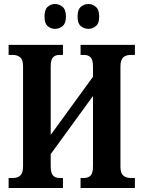

<svg xmlns="http://www.w3.org/2000/svg" viewBox="-20 -938 717 958"><path d="M23 0V-50H46Q68 -50 81.5 -62.5Q95 -75 95 -108V-607Q95 -640 80.5 -652Q66 -664 44 -664H23V-714H294V-664H277Q256 -664 244.5 -652Q233 -640 233 -607V-265L444 -555V-606Q444 -639 432.5 -651.5Q421 -664 399 -664H382V-714H653V-664H631Q609 -664 595 -651.5Q581 -639 581 -606V-106Q581 -74 595 -62Q609 -50 631 -50H653V0H382V-50H399Q421 -50 432.5 -62.5Q444 -75 444 -108V-459L233 -169V-108Q233 -75 244.5 -62.5Q256 -50 277 -50H294V0ZM422 -794Q400 -794 383.5 -807.5Q367 -821 367 -855Q367 -890 383.5 -904Q400 -918 422 -918Q441 -918 458 -904Q475 -890 475 -855Q475 -821 458 -807.5Q441 -794 422 -794ZM254 -794Q234 -794 218 -807.5Q202 -821 202 -855Q202 -890 218 -904Q234 -918 254 -918Q275 -918 292 -904Q309 -890 309 -855Q309 -821 292 -807.5Q275 -794 254 -794Z"/></svg>

Font: Noto Serif ExtraCondensed
Style: Bold
Weight: 700
Width: 2
Designer: Monotype Design Team
Foundry: Monotype Imaging Inc.
Version: Version 2.014; ttfautohint (v1.8.4.7-5d5b)